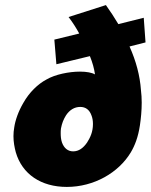

<svg xmlns="http://www.w3.org/2000/svg" viewBox="-20 -728 593 756"><path d="M535 -373C531 -430 516 -487 490 -545L553 -561L546 -658L446 -633C431 -658 415 -683 397 -708L250 -661C266 -640 280 -618 292 -596L194 -572L202 -475L334 -507C344 -482 351 -458 354 -435C342 -442 321 -446 295 -446C252 -446 197 -435 163 -415C129 -397 95 -364 72 -323C52 -289 40 -254 36 -226C34 -215 33 -203 33 -192C33 -169 37 -148 42 -129C67 -42 142 8 243 8C350 8 447 -48 495 -128C511 -155 524 -188 531 -235C535 -262 538 -293 538 -324C538 -341 537 -357 535 -373ZM323 -167C308 -145 290 -132 268 -132C247 -132 232 -145 224 -167C220 -179 219 -191 219 -203C219 -209 219 -216 220 -222C224 -243 230 -258 240 -274C254 -295 273 -307 296 -307C317 -307 332 -296 340 -274C344 -264 346 -253 346 -240C346 -208 335 -186 323 -167Z"/></svg>

Font: Arthouse Owned Black
Style: Italic
Weight: 900
Italic angle: -10°
Designer: Jeremy Tribby
Foundry: Tribby Type
Version: Version 1.000;PS 001.000;hotconv 1.0.88;makeotf.lib2.5.64775